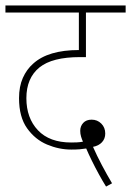

<svg xmlns="http://www.w3.org/2000/svg" viewBox="-20 -642 482 706"><path d="M370 44Q358 25 344 -0.5Q330 -26 317.5 -51.5Q305 -77 297 -96Q285 -94 272.5 -93Q260 -92 242 -92Q197 -92 153 -110.5Q109 -129 79.5 -170.5Q50 -212 50 -281Q50 -324 64 -355.5Q78 -387 102 -408Q157 -458 270 -458V-596H0V-622H442V-596H296V-432H274Q172 -432 125 -394Q77 -355 77 -281Q77 -208 119.5 -163Q162 -118 242 -118Q252 -118 263 -118.5Q274 -119 285 -121Q281 -130 278 -140Q275 -150 275 -161Q275 -178 286 -190Q297 -202 317 -202Q338 -202 352.5 -187.5Q367 -173 367 -151Q367 -132 355 -119Q343 -106 322 -102Q336 -70 354.5 -35Q373 0 392 32Z"/></svg>

Font: Noto Sans Devanagari UI SemiCondensed Thin
Style: Regular
Weight: 100
Width: 4
Designer: Jelle Bosma - Monotype Design Team
Foundry: Monotype Imaging Inc.
Version: Version 2.004